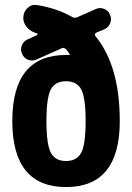

<svg xmlns="http://www.w3.org/2000/svg" viewBox="-20 -755 540 785"><path d="M188 -130.4Q206.1 -96.7 250 -96.7Q293.9 -96.7 312 -130.4Q330.1 -164.1 330.1 -260.3Q330.1 -356.4 312 -389.6Q293.9 -422.9 250 -422.9Q206.1 -422.9 188 -389.6Q169.9 -356.4 169.9 -260.3Q169.9 -164.1 188 -130.4ZM407.2 -635.7 373 -621.1Q369.1 -619.1 368.2 -614.7Q367.2 -610.4 370.1 -607.4Q469.7 -486.3 469.7 -259.8Q469.7 9.8 250 9.8Q30.3 9.8 30.3 -260.3Q30.3 -530.3 250 -530.3H262.7H265.6V-532.2Q261.7 -540 251 -552.7Q241.2 -562.5 232.4 -557.6L128.9 -511.7Q112.3 -503.9 94.7 -510.7Q77.1 -517.6 70.3 -535.2Q62.5 -551.8 69.3 -569.3Q76.2 -586.9 92.8 -593.8L130.9 -611.3Q133.8 -613.3 133.3 -615.7Q132.8 -618.2 129.9 -619.1Q106.4 -625 90.8 -642.6Q75.2 -660.2 75.2 -681.6Q75.2 -706.1 92.3 -722.2Q109.4 -738.3 131.8 -734.4Q213.9 -720.7 275.4 -685.5Q284.2 -679.7 295.9 -684.6L371.1 -717.8Q387.7 -725.6 405.3 -718.8Q422.9 -711.9 429.7 -695.3Q437.5 -678.7 430.7 -660.6Q423.8 -642.6 407.2 -635.7Z"/></svg>

Font: Rounded-X Mgen+ 2m bold
Style: Bold
Weight: 700
Designer: [Source Han Sans]
Ryoko NISHIZUKA  (kana & ideographs); Paul D. Hunt (Latin, Greek & Cyrillic); Wenlong ZHANG  (bopomofo
Version: Version 1.059.20150602